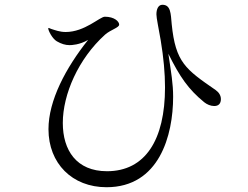

<svg xmlns="http://www.w3.org/2000/svg" viewBox="-20 -757 1040 804"><path d="M883 -380C757 -467 715 -496 699 -656C695 -701 695 -737 660 -737C643 -737 635 -719 635 -697C635 -681 644 -641 653 -588C665 -516 671 -450 671 -391C671 -171 588 -40 428 -40C300 -40 243 -128 243 -242C243 -362 308 -511 420 -612C444 -633 479 -641 479 -654C479 -667 459 -687 419 -687C398 -687 335 -623 255 -623C230 -623 210 -631 194 -636C188 -638 186 -640 184 -640C183 -640 182 -639 182 -638C182 -629 199 -595 218 -584C237 -573 254 -568 271 -568C280 -568 313 -569 349 -590C255 -472 183 -336 183 -216C183 -73 282 27 426 27C647 27 705 -190 705 -352C705 -406 697 -452 685 -532C733 -435 769 -383 835 -329C846 -320 862 -313 877 -313C895 -313 905 -323 905 -342C905 -357 897 -370 883 -380Z"/></svg>

Font: Shippori Mincho OTF
Style: Regular
Weight: 400
Designer: FONTDASU
Foundry: FONTDASU / Google Inc. / but / Adobe
Version: Version 3.300;hotconv 1.0.109;makeotfexe 2.5.65596